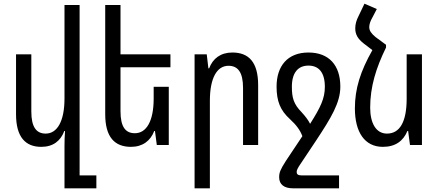

<svg xmlns="http://www.w3.org/2000/svg" viewBox="-20 -787 2381 1042"><path d="M412 165V-760H330V-252C330 -130 291 -62 228 -62C178 -62 150 -96 150 -182V-492H67V-167C67 -42 119 10 204 10C269 10 309 -23 329 -76H333C331 -49 330 -23 330 5V235H503V165Z M896 -316H814V-252C814 -130 775 -64 712 -64C662 -64 634 -97 634 -183V-422H905V-492H634V-760H551V-167C551 -42 603 10 691 10C754 10 797 -23 817 -76H821L831 0H896Z M1036 235H1119V-240C1119 -363 1157 -430 1220 -430C1271 -430 1299 -395 1299 -310V0H1381V-325C1381 -451 1329 -502 1241 -502C1178 -502 1135 -470 1115 -416H1111L1102 -492H1036Z M1618 165C1596 165 1590 158 1590 146C1590 136 1597 123 1610 104L1694 -22C1778 -149 1827 -230 1827 -317C1827 -433 1765 -502 1654 -502C1541 -502 1481 -429 1481 -317C1481 -238 1501 -188 1554 -140C1589 -108 1609 -80 1621 -48L1531 87C1501 134 1495 150 1495 175C1495 214 1522 235 1570 235H1820V165ZM1616 -179C1574 -222 1564 -256 1564 -316C1564 -393 1598 -431 1654 -431C1709 -431 1743 -395 1743 -316C1743 -253 1720 -205 1663 -115C1653 -135 1638 -155 1616 -179Z M2075 -544 2018 -586C1994 -606 1984 -621 1984 -640C1984 -655 1990 -673 2001 -692L2025 -738L1958 -767L1926 -700C1914 -677 1908 -655 1908 -633C1908 -600 1922 -576 1954 -551L2001 -515C1936 -400 1906 -306 1906 -199C1906 -70 1959 10 2058 10C2127 10 2169 -23 2191 -76H2195L2205 0H2270V-492H2187V-252C2187 -124 2149 -62 2080 -62C2021 -62 1989 -118 1989 -203C1989 -315 2020 -417 2075 -529Z"/></svg>

Font: Noto Sans Armenian Condensed
Style: Regular
Weight: 400
Width: 3
Designer: Monotype Design Team
Foundry: Monotype Imaging Inc.
Version: Version 2.008